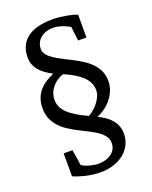

<svg xmlns="http://www.w3.org/2000/svg" viewBox="-157 -822 815 1029"><g transform="rotate(-20 250.0 -307.5)"><path d="M362.8 -299.8Q362.8 -345.2 326.7 -379.4Q290.5 -413.6 225.1 -440.9Q202.1 -433.1 185.3 -420.7Q168.5 -408.2 157.2 -393.1Q146 -377.9 140.4 -361.3Q134.8 -344.7 134.8 -328.1Q134.8 -305.2 143.6 -286.1Q152.3 -267.1 170.2 -250Q188 -232.9 215.1 -216.6Q242.2 -200.2 278.8 -183.1Q289.6 -189 304.2 -200.4Q318.8 -211.9 331.8 -227.5Q344.7 -243.2 353.8 -261.7Q362.8 -280.3 362.8 -299.8ZM440.9 -325.2Q440.9 -295.9 430.7 -270.3Q420.4 -244.6 403.3 -223.9Q386.2 -203.1 364.5 -187.5Q342.8 -171.9 319.8 -163.1Q341.8 -152.8 360.6 -140.1Q379.4 -127.4 393.3 -111.1Q407.2 -94.7 415 -74.7Q422.9 -54.7 422.9 -30.8Q422.9 2.9 408.9 31Q395 59.1 370.4 79.3Q345.7 99.6 311.5 110.8Q277.3 122.1 236.8 122.1Q210.9 122.1 187.3 118.7Q163.6 115.2 143.6 110.1Q123.5 105 107.9 99.6Q92.3 94.2 83 89.8V-41H132.8Q134.3 -31.7 135.3 -26.4Q136.2 -21 137 -16.8Q137.7 -12.7 138.4 -8.3Q139.2 -3.9 140.4 2.9Q141.6 9.8 143.1 20.5Q144.5 31.2 147 48.8Q155.8 54.7 167.5 59.6Q179.2 64.5 191.9 67.9Q204.6 71.3 217.3 73.2Q230 75.2 241.2 75.2Q263.2 75.2 282 69.6Q300.8 64 314.7 53.5Q328.6 43 336.4 27.8Q344.2 12.7 344.2 -5.9Q344.2 -27.8 332 -44.7Q319.8 -61.5 299.8 -75.7Q279.8 -89.8 254.2 -102.8Q228.5 -115.7 201.7 -129.4Q174.8 -143.1 149.2 -159.2Q123.5 -175.3 103.5 -196Q83.5 -216.8 71.3 -243.4Q59.1 -270 59.1 -305.2Q59.1 -338.4 68.4 -362.8Q77.6 -387.2 93.5 -405.5Q109.4 -423.8 130.9 -437.3Q152.3 -450.7 176.8 -461.9Q154.3 -473.1 136 -486.3Q117.7 -499.5 104.5 -515.1Q91.3 -530.8 84.2 -549.3Q77.1 -567.9 77.1 -589.8Q77.1 -624 89.1 -651.4Q101.1 -678.7 125.2 -697.8Q149.4 -716.8 185.8 -726.8Q222.2 -736.8 271 -736.8Q293 -736.8 314.5 -734.4Q335.9 -731.9 354.7 -728.3Q373.5 -724.6 388.2 -720.5Q402.8 -716.3 410.2 -712.9V-583H362.8L353 -664.1Q344.7 -668.5 334.7 -673.6Q324.7 -678.7 312.7 -682.9Q300.8 -687 287.4 -689.9Q273.9 -692.9 258.8 -692.9Q236.3 -692.9 218 -686.5Q199.7 -680.2 186.5 -668.9Q173.3 -657.7 166.3 -642.3Q159.2 -627 159.2 -608.9Q159.2 -589.8 171.4 -574.7Q183.6 -559.6 203.4 -546.4Q223.1 -533.2 248.3 -520.5Q273.4 -507.8 300 -494.1Q326.7 -480.5 351.8 -464.6Q377 -448.7 396.7 -428.7Q416.5 -408.7 428.7 -383.3Q440.9 -357.9 440.9 -325.2Z"/></g></svg>

Font: Charis SIL Afr
Style: Regular
Weight: 400
Foundry: SIL International
Version: Version 5.000